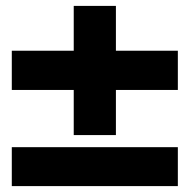

<svg xmlns="http://www.w3.org/2000/svg" viewBox="-20 -594 640 651"><path d="M373 -289V-136H230V-289H20V-422H230V-574H373V-422H583V-289ZM583 37H20V-95H583Z"/></svg>

Font: LilGrotesk Bold
Style: Regular
Weight: 700
Designer: BSozoo
Foundry: BSozoo
Version: Version 1.001;PS 001.001;hotconv 1.0.70;makeotf.lib2.5.58329